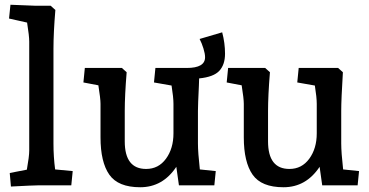

<svg xmlns="http://www.w3.org/2000/svg" viewBox="-20 -780 1554 808"><path d="M21 -52 93 -66Q103 -122 103 -146V-605Q103 -629 94 -685L18 -702L24 -760L125 -756H193L213 -738Q205 -642 205 -575V-176Q205 -120 212 -67L286 -60L280 0H140Q121 0 26 5Z M403 -202V-343Q403 -365 394 -421L331 -433L337 -494H493L513 -476Q505 -378 505 -313V-185Q505 -69 595 -69Q647 -69 678.5 -112Q710 -155 710 -219V-343Q710 -370 702 -420L628 -433L634 -494H766Q843 -494 843 -539Q843 -554 836 -576.5Q829 -599 820 -616L915 -644Q927 -599 927 -554Q927 -508 903 -482Q879 -456 818 -450L817 -419Q813 -339 813 -313V-176Q813 -139 821 -67L888 -60L882 0H733L722 -78Q665 8 570 8Q477 8 440 -45Q403 -98 403 -202Z M1006 -202V-343Q1006 -365 997 -421L934 -433L940 -494H1096L1116 -476Q1108 -378 1108 -313V-185Q1108 -69 1198 -69Q1250 -69 1281.5 -112Q1313 -155 1313 -219V-343Q1313 -370 1305 -420L1231 -433L1237 -494H1403L1423 -476Q1416 -362 1416 -313V-176Q1416 -139 1424 -67L1491 -60L1485 0H1336L1325 -78Q1268 8 1173 8Q1080 8 1043 -45Q1006 -98 1006 -202Z"/></svg>

Font: Andada Pro SemiBold
Style: Regular
Weight: 600
Designer: Carolina Giovagnoli
Foundry: Huerta Tipografica
Version: Version 3.005